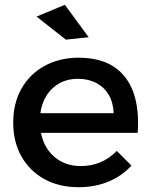

<svg xmlns="http://www.w3.org/2000/svg" viewBox="-20 -775 628 799"><path d="M453 -304Q451 -349 432.5 -380.5Q414 -412 381 -429.5Q348 -447 305 -447Q257 -447 221.5 -425Q186 -403 166 -363.5Q146 -324 146 -271Q146 -214 167.5 -172Q189 -130 227.5 -107Q266 -84 316 -84Q405 -84 466 -147L527 -86Q488 -43 432 -19.5Q376 4 307 4Q225 4 164 -30Q103 -64 69 -124.5Q35 -185 35 -265Q35 -345 69 -405.5Q103 -466 164 -500Q225 -534 304 -535Q398 -535 455 -496.5Q512 -458 536 -388Q560 -318 553 -222H128V-304ZM250 -755 349 -620 254 -610 132 -706Z"/></svg>

Font: Alexandria
Style: Regular
Weight: 400
Designer: Mohamed Gaber
Foundry: Kief Type Foundry
Version: Version 5.100